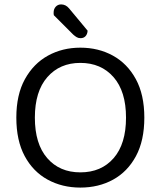

<svg xmlns="http://www.w3.org/2000/svg" viewBox="-20 -837 729 870"><path d="M634 -304Q634 -200 596 -129.5Q558 -59 492.5 -23Q427 13 344 13Q262 13 196 -23Q130 -59 92 -129.5Q54 -200 54 -304Q54 -408 93 -478.5Q132 -549 197.5 -585Q263 -621 344 -621Q426 -621 491.5 -585Q557 -549 595.5 -478.5Q634 -408 634 -304ZM551 -304Q551 -423 494.5 -487.5Q438 -552 344 -552Q251 -552 194.5 -487.5Q138 -423 138 -304Q138 -185 194 -120.5Q250 -56 344 -56Q439 -56 495 -120.5Q551 -185 551 -304ZM312 -680 224 -768Q223 -772 223 -775Q223 -778 223 -780Q223 -796 232.5 -806.5Q242 -817 257 -817Q278 -817 293 -799L377 -698Q376 -682 367.5 -673Q359 -664 345 -664Q335 -664 327.5 -668.5Q320 -673 312 -680Z"/></svg>

Font: Baloo Bhaijaan 2
Style: Regular
Weight: 400
Designer: Sanskriti Dholi, Noopur Datye and Ek Type
Foundry: Ek Type
Version: Version 1.701